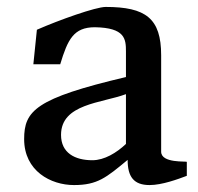

<svg xmlns="http://www.w3.org/2000/svg" viewBox="-20 -529 576 559"><path d="M50.3 -124C50.3 -31.2 127.9 9.8 195.3 9.8C263.7 9.8 289.1 -11.7 351.6 -63.5C351.6 -14.2 369.6 9.8 415.5 9.8C451.7 9.8 498 -7.3 523.9 -17.1V-57.6C523.9 -60.5 449.2 -52.7 449.2 -87.4V-368.2C449.2 -475.6 404.3 -508.8 287.6 -508.8C258.8 -508.8 151.9 -470.7 87.4 -442.4L77.1 -341.8H155.3C177.2 -414.1 194.3 -449.7 256.3 -449.7C344.2 -448.2 346.7 -415.5 346.7 -379.4V-304.7C83.5 -242.7 50.3 -206.5 50.3 -124ZM157.7 -136.2C157.7 -227.1 275.9 -228.5 346.7 -254.9V-109.9C319.3 -84 283.7 -62.5 249 -62.5C197.8 -62.5 157.7 -84 157.7 -136.2Z"/></svg>

Font: Donegal One
Style: Regular
Weight: 400
Designer: Gary Lonergan
Foundry: Sorkin Type Co.
Version: Version 1.004